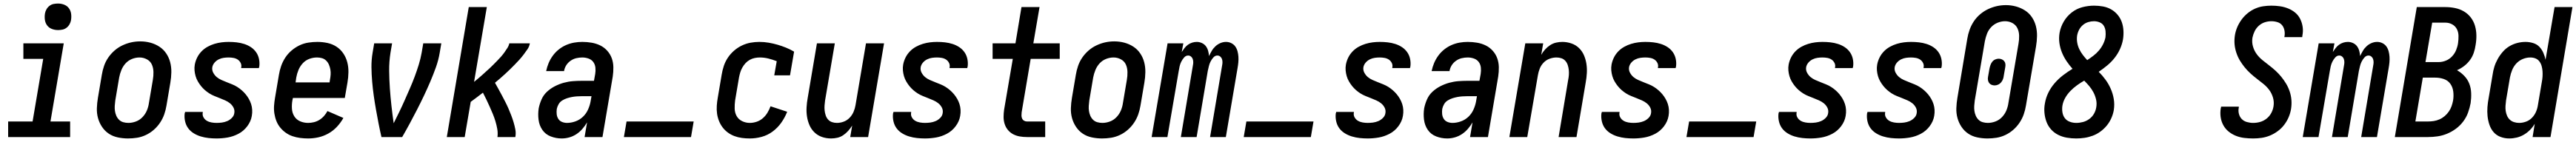

<svg xmlns="http://www.w3.org/2000/svg" viewBox="-20 -775 14546 803"><path d="M26 0V-88H164L224 -442H112V-530H340L265 -88H376V0ZM308 -605Q289 -605 272.5 -611.5Q256 -618 246 -631.5Q236 -645 233.5 -662.5Q231 -680 234 -699Q236 -711 242.5 -722.5Q249 -734 259.5 -742Q270 -750 282.5 -752.5Q295 -755 308 -755Q326 -755 342.5 -748.5Q359 -742 369 -728.5Q379 -715 381.5 -697.5Q384 -680 381 -661Q379 -649 372.5 -637.5Q366 -626 355.5 -618Q345 -610 332.5 -607.5Q320 -605 308 -605Z M703 8Q674 8 645.5 2Q617 -4 594.5 -19Q572 -34 556.5 -57Q541 -80 533.5 -107Q526 -134 527 -163.5Q528 -193 533 -222L555 -352Q559 -377 567.5 -402Q576 -427 591 -449Q606 -471 626.5 -489Q647 -507 671.5 -518.5Q696 -530 721 -535.5Q746 -541 772 -541Q802 -541 829.5 -533.5Q857 -526 880 -511Q903 -496 918.5 -473Q934 -450 941 -423Q948 -396 947.5 -366.5Q947 -337 942 -308L920 -178Q916 -153 907.5 -128.5Q899 -104 884 -81.5Q869 -59 848.5 -41Q828 -23 803.5 -11.5Q779 0 753.5 4Q728 8 703 8ZM705 -80Q726 -80 747.5 -88Q769 -96 785 -113Q801 -130 809.5 -150.5Q818 -171 821 -193L843 -323Q847 -345 846.5 -368Q846 -391 837.5 -410Q829 -429 809.5 -439.5Q790 -450 768 -450Q746 -450 725 -441.5Q704 -433 689 -416.5Q674 -400 665.5 -379Q657 -358 653 -337L631 -207Q629 -192 628 -177Q627 -162 629 -148Q631 -134 636.5 -121Q642 -108 652 -98Q662 -88 676 -84Q690 -80 705 -80Z M1203 8Q1180 8 1157.5 5.5Q1135 3 1113.5 -3.5Q1092 -10 1073.5 -21.5Q1055 -33 1042.5 -50Q1030 -67 1025 -89.5Q1020 -112 1023 -135Q1024 -136 1024.5 -138Q1025 -140 1025 -142H1125Q1125 -141 1125 -140.5Q1125 -140 1125 -139Q1122 -124 1129 -111.5Q1136 -99 1148 -92Q1160 -85 1174.5 -82.5Q1189 -80 1203 -80Q1218 -80 1233 -82Q1248 -84 1262.5 -90Q1277 -96 1289 -108Q1301 -120 1303 -135Q1306 -152 1298.5 -166.5Q1291 -181 1278.5 -191Q1266 -201 1251 -207.5Q1236 -214 1221 -220Q1206 -226 1191 -232Q1176 -238 1162.5 -246.5Q1149 -255 1137 -265.5Q1125 -276 1115 -288.5Q1105 -301 1097 -315Q1089 -329 1084.5 -344.5Q1080 -360 1078.5 -376.5Q1077 -393 1080 -410Q1084 -431 1093.5 -450Q1103 -469 1118 -484.5Q1133 -500 1152 -510.5Q1171 -521 1191 -527Q1211 -533 1231 -535.5Q1251 -538 1271 -538Q1294 -538 1316 -535.5Q1338 -533 1358.5 -526.5Q1379 -520 1396.5 -508.5Q1414 -497 1426 -480Q1438 -463 1442.5 -441.5Q1447 -420 1444 -398Q1443 -396 1442.5 -394Q1442 -392 1442 -390H1342Q1342 -391 1342 -392Q1342 -393 1342 -393Q1345 -407 1339 -419Q1333 -431 1322.5 -438Q1312 -445 1298.5 -447.5Q1285 -450 1271 -450Q1257 -450 1243 -448Q1229 -446 1215.5 -439.5Q1202 -433 1192 -421.5Q1182 -410 1179 -396Q1176 -379 1184 -364Q1192 -349 1204 -339Q1216 -329 1231 -322.5Q1246 -316 1261 -310Q1276 -304 1291 -298Q1306 -292 1319.5 -283.5Q1333 -275 1345 -264.5Q1357 -254 1367 -242Q1377 -230 1385 -216Q1393 -202 1398 -186.5Q1403 -171 1404 -154Q1405 -137 1402 -120Q1397 -89 1376.5 -61.5Q1356 -34 1326.5 -18.5Q1297 -3 1265.5 2.5Q1234 8 1203 8Z M1720 8Q1697 8 1674.5 5Q1652 2 1631.5 -5Q1611 -12 1593.5 -24.5Q1576 -37 1562.5 -53.5Q1549 -70 1541 -90Q1533 -110 1529.5 -132Q1526 -154 1527.5 -176.5Q1529 -199 1533 -222L1555 -352Q1559 -377 1567.5 -401.5Q1576 -426 1590.5 -448.5Q1605 -471 1626 -489Q1647 -507 1671 -518.5Q1695 -530 1721 -534Q1747 -538 1772 -538Q1801 -538 1829 -532Q1857 -526 1880 -511Q1903 -496 1918.5 -473Q1934 -450 1941 -423Q1948 -396 1947.5 -366.5Q1947 -337 1942 -308L1927 -221H1634L1631 -207Q1627 -184 1628.5 -160Q1630 -136 1642 -117Q1654 -98 1675 -89Q1696 -80 1720 -80Q1736 -80 1752.5 -84Q1769 -88 1783.5 -97Q1798 -106 1809.5 -119Q1821 -132 1829 -147L1919 -108Q1904 -81 1882.5 -58Q1861 -35 1834 -20Q1807 -5 1778 1.5Q1749 8 1720 8ZM1649 -309H1841L1843 -323Q1846 -338 1847 -353Q1848 -368 1845.5 -382Q1843 -396 1837.5 -409Q1832 -422 1822 -432Q1812 -442 1798.5 -446Q1785 -450 1770 -450Q1748 -450 1726.5 -442Q1705 -434 1689.5 -417Q1674 -400 1665.5 -379.5Q1657 -359 1653 -337Z M2134 0Q2125 -39 2117.5 -77.5Q2110 -116 2103 -155.5Q2096 -195 2090.5 -234Q2085 -273 2081.5 -313.5Q2078 -354 2077.5 -395Q2077 -436 2084 -477L2093 -530H2194L2185 -477Q2177 -426 2177.5 -375.5Q2178 -325 2181.5 -275Q2185 -225 2190.5 -176Q2196 -127 2203 -78Q2219 -110 2235 -143Q2251 -176 2265.5 -209Q2280 -242 2294.5 -275Q2309 -308 2321.5 -341.5Q2334 -375 2344.5 -409Q2355 -443 2361 -477L2370 -530H2472L2463 -477Q2456 -435 2441.5 -394.5Q2427 -354 2410 -314Q2393 -274 2374 -234Q2355 -194 2335 -155Q2315 -116 2294 -77Q2273 -38 2251 0Z M2503 0 2627 -735H2729L2657 -312Q2669 -322 2680.5 -331.5Q2692 -341 2703 -351Q2714 -361 2725 -371Q2736 -381 2747 -391Q2758 -401 2768.5 -412Q2779 -423 2789.5 -433.5Q2800 -444 2810 -455.5Q2820 -467 2828.5 -479Q2837 -491 2845 -503.5Q2853 -516 2856 -530H2972Q2969 -512 2958.5 -496.5Q2948 -481 2936.5 -466Q2925 -451 2912.5 -437Q2900 -423 2886.5 -409.5Q2873 -396 2859.5 -382.5Q2846 -369 2832 -356.5Q2818 -344 2804 -331.5Q2790 -319 2775 -307Q2785 -289 2795 -271Q2805 -253 2814.5 -235Q2824 -217 2833.5 -198.5Q2843 -180 2851 -161.5Q2859 -143 2866.5 -123.5Q2874 -104 2880 -84Q2886 -64 2890 -43Q2894 -22 2890 0H2789Q2792 -23 2788 -45.5Q2784 -68 2777.5 -89.5Q2771 -111 2762.5 -131.5Q2754 -152 2745 -172Q2736 -192 2726.5 -212Q2717 -232 2707 -251Q2690 -238 2673 -225Q2656 -212 2638 -199L2604 0Z M3152 8Q3152 8 3152 8Q3152 8 3152 8Q3152 8 3152 8Q3152 8 3152 8Q3120 8 3090 -3.5Q3060 -15 3042.5 -40.5Q3025 -66 3021 -98.5Q3017 -131 3022 -163Q3027 -188 3038 -213Q3049 -238 3069 -256.5Q3089 -275 3113.5 -287.5Q3138 -300 3163.5 -307Q3189 -314 3214.5 -316Q3240 -318 3265 -318H3334L3341 -357Q3344 -375 3342 -393Q3340 -411 3330 -424.5Q3320 -438 3303 -444Q3286 -450 3268 -450Q3251 -450 3234 -446Q3217 -442 3202 -431.5Q3187 -421 3177.5 -406Q3168 -391 3165 -373H3064Q3069 -397 3078 -418.5Q3087 -440 3101.5 -460Q3116 -480 3135.5 -495.5Q3155 -511 3177 -520.5Q3199 -530 3222 -534Q3245 -538 3268 -538Q3295 -538 3321 -533.5Q3347 -529 3369.5 -518Q3392 -507 3409 -488Q3426 -469 3434.5 -445.5Q3443 -422 3443.5 -395.5Q3444 -369 3440 -342L3382 0H3281L3295 -83Q3284 -64 3269 -46.5Q3254 -29 3235 -16.5Q3216 -4 3194.5 2Q3173 8 3152 8ZM3182 -80Q3205 -80 3229 -88.5Q3253 -97 3271.5 -114.5Q3290 -132 3300.5 -155.5Q3311 -179 3315 -202L3320 -231H3265Q3251 -231 3237 -230Q3223 -229 3209.5 -226.5Q3196 -224 3182 -219.5Q3168 -215 3155 -207Q3142 -199 3134.5 -186Q3127 -173 3124 -159Q3122 -144 3123.5 -129.5Q3125 -115 3132.5 -103Q3140 -91 3153.5 -85.5Q3167 -80 3182 -80Z M3503 0 3518 -88H3897L3882 0Z M4214 8Q4191 8 4169 5Q4147 2 4127 -5.5Q4107 -13 4090 -25.5Q4073 -38 4060.5 -54.5Q4048 -71 4040 -91Q4032 -111 4029 -132.5Q4026 -154 4027.5 -177Q4029 -200 4033 -222L4055 -352Q4059 -377 4067 -401.5Q4075 -426 4089.5 -448Q4104 -470 4124.5 -488Q4145 -506 4169 -517.5Q4193 -529 4218 -533.5Q4243 -538 4268 -538Q4295 -538 4321 -533.5Q4347 -529 4371 -522Q4395 -515 4418.5 -505.5Q4442 -496 4464 -483L4441 -349H4352L4366 -429Q4343 -438 4319 -444Q4295 -450 4270 -450Q4256 -450 4241.5 -447Q4227 -444 4213.5 -436.5Q4200 -429 4189.5 -417.5Q4179 -406 4171.5 -392.5Q4164 -379 4160 -365.5Q4156 -352 4153 -337L4131 -207Q4128 -184 4128.5 -161Q4129 -138 4139.5 -119Q4150 -100 4170.5 -90Q4191 -80 4214 -80Q4233 -80 4252.5 -86.5Q4272 -93 4287.5 -106.5Q4303 -120 4313.5 -137.5Q4324 -155 4331 -174L4425 -143Q4412 -110 4391.5 -81Q4371 -52 4342.5 -31Q4314 -10 4280.5 -1Q4247 8 4214 8Z M4673 8Q4646 8 4621.5 -0.5Q4597 -9 4579 -26.5Q4561 -44 4551 -67Q4541 -90 4537 -115.5Q4533 -141 4534.5 -168Q4536 -195 4541 -222L4593 -530H4694L4639 -207Q4637 -193 4636 -178.5Q4635 -164 4636.5 -150Q4638 -136 4642.5 -122.5Q4647 -109 4656 -99Q4665 -89 4678 -84.5Q4691 -80 4706 -80Q4725 -80 4744 -87Q4763 -94 4777.5 -109Q4792 -124 4800 -143Q4808 -162 4811 -181L4870 -530H4972L4882 0H4781L4792 -65Q4782 -49 4769.5 -35Q4757 -21 4741.5 -10.5Q4726 0 4708 4Q4690 8 4673 8Z M5203 8Q5180 8 5157.5 5.5Q5135 3 5113.5 -3.5Q5092 -10 5073.5 -21.5Q5055 -33 5042.5 -50Q5030 -67 5025 -89.5Q5020 -112 5023 -135Q5024 -136 5024.5 -138Q5025 -140 5025 -142H5125Q5125 -141 5125 -140.5Q5125 -140 5125 -139Q5122 -124 5129 -111.5Q5136 -99 5148 -92Q5160 -85 5174.5 -82.5Q5189 -80 5203 -80Q5218 -80 5233 -82Q5248 -84 5262.5 -90Q5277 -96 5289 -108Q5301 -120 5303 -135Q5306 -152 5298.5 -166.5Q5291 -181 5278.5 -191Q5266 -201 5251 -207.5Q5236 -214 5221 -220Q5206 -226 5191 -232Q5176 -238 5162.5 -246.5Q5149 -255 5137 -265.5Q5125 -276 5115 -288.5Q5105 -301 5097 -315Q5089 -329 5084.5 -344.5Q5080 -360 5078.5 -376.5Q5077 -393 5080 -410Q5084 -431 5093.5 -450Q5103 -469 5118 -484.5Q5133 -500 5152 -510.5Q5171 -521 5191 -527Q5211 -533 5231 -535.5Q5251 -538 5271 -538Q5294 -538 5316 -535.5Q5338 -533 5358.5 -526.5Q5379 -520 5396.5 -508.5Q5414 -497 5426 -480Q5438 -463 5442.5 -441.5Q5447 -420 5444 -398Q5443 -396 5442.5 -394Q5442 -392 5442 -390H5342Q5342 -391 5342 -392Q5342 -393 5342 -393Q5345 -407 5339 -419Q5333 -431 5322.5 -438Q5312 -445 5298.5 -447.5Q5285 -450 5271 -450Q5257 -450 5243 -448Q5229 -446 5215.5 -439.5Q5202 -433 5192 -421.5Q5182 -410 5179 -396Q5176 -379 5184 -364Q5192 -349 5204 -339Q5216 -329 5231 -322.5Q5246 -316 5261 -310Q5276 -304 5291 -298Q5306 -292 5319.5 -283.5Q5333 -275 5345 -264.5Q5357 -254 5367 -242Q5377 -230 5385 -216Q5393 -202 5398 -186.5Q5403 -171 5404 -154Q5405 -137 5402 -120Q5397 -89 5376.5 -61.5Q5356 -34 5326.5 -18.5Q5297 -3 5265.5 2.5Q5234 8 5203 8Z M5779 0Q5758 0 5738 -3.5Q5718 -7 5701 -16Q5684 -25 5671.5 -40Q5659 -55 5653 -74Q5647 -93 5647 -113.5Q5647 -134 5650 -155L5699 -442H5585V-530H5714L5748 -735H5850L5815 -530H5964V-442H5800L5749 -140Q5748 -131 5748 -122Q5748 -113 5751.5 -105Q5755 -97 5762.5 -92.5Q5770 -88 5779 -88H5882V0Z M6203 8Q6174 8 6145.5 2Q6117 -4 6094.5 -19Q6072 -34 6056.5 -57Q6041 -80 6033.5 -107Q6026 -134 6027 -163.5Q6028 -193 6033 -222L6055 -352Q6059 -377 6067.5 -402Q6076 -427 6091 -449Q6106 -471 6126.5 -489Q6147 -507 6171.5 -518.5Q6196 -530 6221 -535.5Q6246 -541 6272 -541Q6302 -541 6329.5 -533.5Q6357 -526 6380 -511Q6403 -496 6418.5 -473Q6434 -450 6441 -423Q6448 -396 6447.5 -366.5Q6447 -337 6442 -308L6420 -178Q6416 -153 6407.5 -128.5Q6399 -104 6384 -81.5Q6369 -59 6348.5 -41Q6328 -23 6303.5 -11.5Q6279 0 6253.5 4Q6228 8 6203 8ZM6205 -80Q6226 -80 6247.5 -88Q6269 -96 6285 -113Q6301 -130 6309.5 -150.5Q6318 -171 6321 -193L6343 -323Q6347 -345 6346.5 -368Q6346 -391 6337.5 -410Q6329 -429 6309.5 -439.5Q6290 -450 6268 -450Q6246 -450 6225 -441.5Q6204 -433 6189 -416.5Q6174 -400 6165.5 -379Q6157 -358 6153 -337L6131 -207Q6129 -192 6128 -177Q6127 -162 6129 -148Q6131 -134 6136.5 -121Q6142 -108 6152 -98Q6162 -88 6176 -84Q6190 -80 6205 -80Z M6483 0 6573 -530H6662L6653 -481Q6660 -492 6668.5 -503Q6677 -514 6688 -522Q6699 -530 6712 -534Q6725 -538 6738 -538Q6753 -538 6767 -531.5Q6781 -525 6789.5 -513.5Q6798 -502 6802 -487.5Q6806 -473 6807 -458Q6814 -473 6822.5 -487.5Q6831 -502 6843.5 -513.5Q6856 -525 6871.5 -531.5Q6887 -538 6903 -538Q6919 -538 6933 -531Q6947 -524 6955.5 -512Q6964 -500 6968 -485Q6972 -470 6973 -454Q6974 -438 6972.5 -422Q6971 -406 6968 -389L6902 0H6813L6881 -405Q6883 -414 6883 -423.5Q6883 -433 6880 -441.5Q6877 -450 6870 -455.5Q6863 -461 6854 -461Q6841 -461 6831 -449.5Q6821 -438 6815 -425.5Q6809 -413 6806 -400Q6803 -387 6800 -374L6737 0H6648L6716 -405Q6718 -414 6718 -423.5Q6718 -433 6715 -441.5Q6712 -450 6705 -455.5Q6698 -461 6689 -461Q6676 -461 6666 -449.5Q6656 -438 6650 -425.5Q6644 -413 6641 -400Q6638 -387 6636 -374L6572 0Z M7003 0 7018 -88H7397L7382 0Z M7703 8Q7680 8 7657.5 5.5Q7635 3 7613.5 -3.5Q7592 -10 7573.5 -21.5Q7555 -33 7542.5 -50Q7530 -67 7525 -89.5Q7520 -112 7523 -135Q7524 -136 7524.5 -138Q7525 -140 7525 -142H7625Q7625 -141 7625 -140.5Q7625 -140 7625 -139Q7622 -124 7629 -111.5Q7636 -99 7648 -92Q7660 -85 7674.5 -82.5Q7689 -80 7703 -80Q7718 -80 7733 -82Q7748 -84 7762.5 -90Q7777 -96 7789 -108Q7801 -120 7803 -135Q7806 -152 7798.5 -166.5Q7791 -181 7778.5 -191Q7766 -201 7751 -207.5Q7736 -214 7721 -220Q7706 -226 7691 -232Q7676 -238 7662.5 -246.5Q7649 -255 7637 -265.5Q7625 -276 7615 -288.5Q7605 -301 7597 -315Q7589 -329 7584.5 -344.5Q7580 -360 7578.5 -376.5Q7577 -393 7580 -410Q7584 -431 7593.5 -450Q7603 -469 7618 -484.5Q7633 -500 7652 -510.5Q7671 -521 7691 -527Q7711 -533 7731 -535.5Q7751 -538 7771 -538Q7794 -538 7816 -535.5Q7838 -533 7858.5 -526.5Q7879 -520 7896.5 -508.5Q7914 -497 7926 -480Q7938 -463 7942.5 -441.5Q7947 -420 7944 -398Q7943 -396 7942.5 -394Q7942 -392 7942 -390H7842Q7842 -391 7842 -392Q7842 -393 7842 -393Q7845 -407 7839 -419Q7833 -431 7822.5 -438Q7812 -445 7798.5 -447.5Q7785 -450 7771 -450Q7757 -450 7743 -448Q7729 -446 7715.5 -439.5Q7702 -433 7692 -421.5Q7682 -410 7679 -396Q7676 -379 7684 -364Q7692 -349 7704 -339Q7716 -329 7731 -322.5Q7746 -316 7761 -310Q7776 -304 7791 -298Q7806 -292 7819.5 -283.5Q7833 -275 7845 -264.5Q7857 -254 7867 -242Q7877 -230 7885 -216Q7893 -202 7898 -186.5Q7903 -171 7904 -154Q7905 -137 7902 -120Q7897 -89 7876.5 -61.5Q7856 -34 7826.5 -18.5Q7797 -3 7765.5 2.5Q7734 8 7703 8Z M8152 8Q8152 8 8152 8Q8152 8 8152 8Q8152 8 8152 8Q8152 8 8152 8Q8120 8 8090 -3.5Q8060 -15 8042.5 -40.5Q8025 -66 8021 -98.5Q8017 -131 8022 -163Q8027 -188 8038 -213Q8049 -238 8069 -256.5Q8089 -275 8113.5 -287.5Q8138 -300 8163.5 -307Q8189 -314 8214.5 -316Q8240 -318 8265 -318H8334L8341 -357Q8344 -375 8342 -393Q8340 -411 8330 -424.5Q8320 -438 8303 -444Q8286 -450 8268 -450Q8251 -450 8234 -446Q8217 -442 8202 -431.5Q8187 -421 8177.5 -406Q8168 -391 8165 -373H8064Q8069 -397 8078 -418.5Q8087 -440 8101.5 -460Q8116 -480 8135.5 -495.5Q8155 -511 8177 -520.5Q8199 -530 8222 -534Q8245 -538 8268 -538Q8295 -538 8321 -533.5Q8347 -529 8369.5 -518Q8392 -507 8409 -488Q8426 -469 8434.5 -445.5Q8443 -422 8443.5 -395.5Q8444 -369 8440 -342L8382 0H8281L8295 -83Q8284 -64 8269 -46.5Q8254 -29 8235 -16.5Q8216 -4 8194.5 2Q8173 8 8152 8ZM8182 -80Q8205 -80 8229 -88.5Q8253 -97 8271.5 -114.5Q8290 -132 8300.5 -155.5Q8311 -179 8315 -202L8320 -231H8265Q8251 -231 8237 -230Q8223 -229 8209.5 -226.5Q8196 -224 8182 -219.5Q8168 -215 8155 -207Q8142 -199 8134.5 -186Q8127 -173 8124 -159Q8122 -144 8123.5 -129.5Q8125 -115 8132.5 -103Q8140 -91 8153.5 -85.5Q8167 -80 8182 -80Z M8503 0 8593 -530H8694L8683 -465Q8692 -481 8704.5 -495Q8717 -509 8733 -519.5Q8749 -530 8767 -534Q8785 -538 8802 -538Q8828 -538 8853 -529.5Q8878 -521 8896 -503.5Q8914 -486 8924 -463Q8934 -440 8938 -414.5Q8942 -389 8940.5 -362Q8939 -335 8934 -308L8882 0H8781L8835 -323Q8838 -337 8839 -351.5Q8840 -366 8838.5 -380Q8837 -394 8832.5 -407.5Q8828 -421 8819 -431Q8810 -441 8797 -445.5Q8784 -450 8769 -450Q8750 -450 8730.5 -443Q8711 -436 8696.5 -421Q8682 -406 8674.5 -387Q8667 -368 8664 -349L8604 0Z M9203 8Q9180 8 9157.5 5.5Q9135 3 9113.5 -3.5Q9092 -10 9073.5 -21.5Q9055 -33 9042.5 -50Q9030 -67 9025 -89.5Q9020 -112 9023 -135Q9024 -136 9024.5 -138Q9025 -140 9025 -142H9125Q9125 -141 9125 -140.5Q9125 -140 9125 -139Q9122 -124 9129 -111.5Q9136 -99 9148 -92Q9160 -85 9174.5 -82.5Q9189 -80 9203 -80Q9218 -80 9233 -82Q9248 -84 9262.5 -90Q9277 -96 9289 -108Q9301 -120 9303 -135Q9306 -152 9298.5 -166.5Q9291 -181 9278.5 -191Q9266 -201 9251 -207.5Q9236 -214 9221 -220Q9206 -226 9191 -232Q9176 -238 9162.5 -246.5Q9149 -255 9137 -265.5Q9125 -276 9115 -288.5Q9105 -301 9097 -315Q9089 -329 9084.5 -344.5Q9080 -360 9078.5 -376.5Q9077 -393 9080 -410Q9084 -431 9093.5 -450Q9103 -469 9118 -484.5Q9133 -500 9152 -510.5Q9171 -521 9191 -527Q9211 -533 9231 -535.5Q9251 -538 9271 -538Q9294 -538 9316 -535.5Q9338 -533 9358.5 -526.5Q9379 -520 9396.5 -508.5Q9414 -497 9426 -480Q9438 -463 9442.5 -441.5Q9447 -420 9444 -398Q9443 -396 9442.5 -394Q9442 -392 9442 -390H9342Q9342 -391 9342 -392Q9342 -393 9342 -393Q9345 -407 9339 -419Q9333 -431 9322.5 -438Q9312 -445 9298.5 -447.5Q9285 -450 9271 -450Q9257 -450 9243 -448Q9229 -446 9215.5 -439.5Q9202 -433 9192 -421.5Q9182 -410 9179 -396Q9176 -379 9184 -364Q9192 -349 9204 -339Q9216 -329 9231 -322.5Q9246 -316 9261 -310Q9276 -304 9291 -298Q9306 -292 9319.5 -283.5Q9333 -275 9345 -264.5Q9357 -254 9367 -242Q9377 -230 9385 -216Q9393 -202 9398 -186.5Q9403 -171 9404 -154Q9405 -137 9402 -120Q9397 -89 9376.5 -61.5Q9356 -34 9326.5 -18.5Q9297 -3 9265.5 2.5Q9234 8 9203 8Z M9503 0 9518 -88H9897L9882 0Z M10203 8Q10180 8 10157.5 5.5Q10135 3 10113.5 -3.5Q10092 -10 10073.5 -21.5Q10055 -33 10042.5 -50Q10030 -67 10025 -89.5Q10020 -112 10023 -135Q10024 -136 10024.5 -138Q10025 -140 10025 -142H10125Q10125 -141 10125 -140.5Q10125 -140 10125 -139Q10122 -124 10129 -111.5Q10136 -99 10148 -92Q10160 -85 10174.5 -82.5Q10189 -80 10203 -80Q10218 -80 10233 -82Q10248 -84 10262.5 -90Q10277 -96 10289 -108Q10301 -120 10303 -135Q10306 -152 10298.5 -166.5Q10291 -181 10278.5 -191Q10266 -201 10251 -207.5Q10236 -214 10221 -220Q10206 -226 10191 -232Q10176 -238 10162.5 -246.5Q10149 -255 10137 -265.5Q10125 -276 10115 -288.5Q10105 -301 10097 -315Q10089 -329 10084.5 -344.5Q10080 -360 10078.5 -376.5Q10077 -393 10080 -410Q10084 -431 10093.5 -450Q10103 -469 10118 -484.5Q10133 -500 10152 -510.5Q10171 -521 10191 -527Q10211 -533 10231 -535.5Q10251 -538 10271 -538Q10294 -538 10316 -535.5Q10338 -533 10358.5 -526.5Q10379 -520 10396.5 -508.5Q10414 -497 10426 -480Q10438 -463 10442.5 -441.5Q10447 -420 10444 -398Q10443 -396 10442.5 -394Q10442 -392 10442 -390H10342Q10342 -391 10342 -392Q10342 -393 10342 -393Q10345 -407 10339 -419Q10333 -431 10322.5 -438Q10312 -445 10298.5 -447.5Q10285 -450 10271 -450Q10257 -450 10243 -448Q10229 -446 10215.5 -439.5Q10202 -433 10192 -421.5Q10182 -410 10179 -396Q10176 -379 10184 -364Q10192 -349 10204 -339Q10216 -329 10231 -322.5Q10246 -316 10261 -310Q10276 -304 10291 -298Q10306 -292 10319.5 -283.5Q10333 -275 10345 -264.5Q10357 -254 10367 -242Q10377 -230 10385 -216Q10393 -202 10398 -186.5Q10403 -171 10404 -154Q10405 -137 10402 -120Q10397 -89 10376.5 -61.5Q10356 -34 10326.5 -18.5Q10297 -3 10265.5 2.5Q10234 8 10203 8Z M10703 8Q10680 8 10657.5 5.5Q10635 3 10613.5 -3.5Q10592 -10 10573.5 -21.5Q10555 -33 10542.5 -50Q10530 -67 10525 -89.5Q10520 -112 10523 -135Q10524 -136 10524.5 -138Q10525 -140 10525 -142H10625Q10625 -141 10625 -140.5Q10625 -140 10625 -139Q10622 -124 10629 -111.5Q10636 -99 10648 -92Q10660 -85 10674.5 -82.5Q10689 -80 10703 -80Q10718 -80 10733 -82Q10748 -84 10762.5 -90Q10777 -96 10789 -108Q10801 -120 10803 -135Q10806 -152 10798.5 -166.5Q10791 -181 10778.5 -191Q10766 -201 10751 -207.5Q10736 -214 10721 -220Q10706 -226 10691 -232Q10676 -238 10662.5 -246.5Q10649 -255 10637 -265.5Q10625 -276 10615 -288.5Q10605 -301 10597 -315Q10589 -329 10584.5 -344.5Q10580 -360 10578.5 -376.5Q10577 -393 10580 -410Q10584 -431 10593.5 -450Q10603 -469 10618 -484.5Q10633 -500 10652 -510.5Q10671 -521 10691 -527Q10711 -533 10731 -535.5Q10751 -538 10771 -538Q10794 -538 10816 -535.5Q10838 -533 10858.5 -526.5Q10879 -520 10896.5 -508.5Q10914 -497 10926 -480Q10938 -463 10942.5 -441.5Q10947 -420 10944 -398Q10943 -396 10942.5 -394Q10942 -392 10942 -390H10842Q10842 -391 10842 -392Q10842 -393 10842 -393Q10845 -407 10839 -419Q10833 -431 10822.5 -438Q10812 -445 10798.5 -447.5Q10785 -450 10771 -450Q10757 -450 10743 -448Q10729 -446 10715.5 -439.5Q10702 -433 10692 -421.5Q10682 -410 10679 -396Q10676 -379 10684 -364Q10692 -349 10704 -339Q10716 -329 10731 -322.5Q10746 -316 10761 -310Q10776 -304 10791 -298Q10806 -292 10819.5 -283.5Q10833 -275 10845 -264.5Q10857 -254 10867 -242Q10877 -230 10885 -216Q10893 -202 10898 -186.5Q10903 -171 10904 -154Q10905 -137 10902 -120Q10897 -89 10876.5 -61.5Q10856 -34 10826.5 -18.5Q10797 -3 10765.5 2.5Q10734 8 10703 8Z M11203 8Q11174 8 11145.5 2Q11117 -4 11094.5 -19Q11072 -34 11056.5 -57Q11041 -80 11033.5 -107Q11026 -134 11027 -163.5Q11028 -193 11033 -222L11089 -557Q11093 -582 11102 -607Q11111 -632 11125.5 -654Q11140 -676 11161 -694Q11182 -712 11206.5 -723.5Q11231 -735 11256 -740.5Q11281 -746 11307 -746Q11336 -746 11363.5 -738.5Q11391 -731 11414.5 -716Q11438 -701 11453.5 -678Q11469 -655 11476 -628Q11483 -601 11482.5 -571.5Q11482 -542 11477 -513L11420 -178Q11416 -153 11407.5 -128.5Q11399 -104 11384 -81.5Q11369 -59 11348.5 -41Q11328 -23 11303.5 -11.5Q11279 0 11253.5 4Q11228 8 11203 8ZM11205 -80Q11226 -80 11247.5 -88Q11269 -96 11285 -113Q11301 -130 11309.5 -150.5Q11318 -171 11321 -193L11378 -528Q11382 -550 11381.5 -573Q11381 -596 11372 -615Q11363 -634 11344 -644.5Q11325 -655 11302 -655Q11281 -655 11260 -646.5Q11239 -638 11223.5 -621.5Q11208 -605 11200 -584Q11192 -563 11188 -542L11131 -207Q11129 -192 11128 -177Q11127 -162 11129 -148Q11131 -134 11136.5 -121Q11142 -108 11152 -98Q11162 -88 11176 -84Q11190 -80 11205 -80ZM11243 -292Q11234 -292 11225.5 -295.5Q11217 -299 11212 -306Q11207 -313 11205.5 -322Q11204 -331 11206 -341L11214 -387Q11216 -397 11219.5 -407Q11223 -417 11229.5 -425.5Q11236 -434 11246 -438.5Q11256 -443 11266 -443Q11275 -443 11283.5 -439.5Q11292 -436 11297.5 -429Q11303 -422 11304 -413Q11305 -404 11303 -394L11295 -348Q11294 -338 11290.5 -328Q11287 -318 11280 -309.5Q11273 -301 11263 -296.5Q11253 -292 11243 -292Z M11704 8Q11677 8 11651 3.5Q11625 -1 11602 -12.5Q11579 -24 11562 -43Q11545 -62 11536 -86Q11527 -110 11524.5 -137Q11522 -164 11527 -190Q11532 -221 11546 -250Q11560 -279 11581.5 -304Q11603 -329 11629 -349Q11655 -369 11683 -386Q11665 -406 11649.5 -429Q11634 -452 11623.5 -477.5Q11613 -503 11609 -531.5Q11605 -560 11610 -590Q11616 -623 11633.5 -653Q11651 -683 11678.5 -704.5Q11706 -726 11739 -734.5Q11772 -743 11805 -743Q11830 -743 11855 -738.5Q11880 -734 11901 -722Q11922 -710 11937.5 -691.5Q11953 -673 11961 -650.5Q11969 -628 11970.5 -602.5Q11972 -577 11968 -552Q11963 -524 11951 -497.5Q11939 -471 11920.5 -447.5Q11902 -424 11879 -405Q11856 -386 11831 -369Q11852 -348 11869.5 -324Q11887 -300 11899 -272.5Q11911 -245 11916 -214.5Q11921 -184 11916 -152Q11912 -129 11902 -106.5Q11892 -84 11876.5 -65Q11861 -46 11840.5 -31Q11820 -16 11797 -7.5Q11774 1 11750.5 4.5Q11727 8 11704 8ZM11766 -435Q11784 -447 11801 -460Q11818 -473 11832 -489.5Q11846 -506 11855.5 -525Q11865 -544 11869 -564Q11871 -581 11869.5 -598Q11868 -615 11860 -628.5Q11852 -642 11836.5 -648.5Q11821 -655 11804 -655Q11788 -655 11771.5 -650Q11755 -645 11741.5 -633.5Q11728 -622 11720 -606.5Q11712 -591 11709 -574Q11706 -554 11709.5 -534Q11713 -514 11721.5 -496.5Q11730 -479 11741.5 -464Q11753 -449 11766 -435ZM11704 -80Q11723 -80 11742 -85Q11761 -90 11777.5 -102Q11794 -114 11804 -131.5Q11814 -149 11817 -168Q11821 -191 11816 -212.5Q11811 -234 11801 -253Q11791 -272 11777.5 -288Q11764 -304 11749 -319Q11728 -307 11708 -292.5Q11688 -278 11671 -260.5Q11654 -243 11642 -222Q11630 -201 11626 -178Q11623 -159 11626 -140Q11629 -121 11639.5 -107Q11650 -93 11667.5 -86.5Q11685 -80 11704 -80Z M12703 8Q12678 8 12653 5Q12628 2 12605.5 -7Q12583 -16 12564.5 -31Q12546 -46 12534.5 -67Q12523 -88 12519.5 -112.5Q12516 -137 12520 -162Q12521 -165 12521.5 -167.5Q12522 -170 12522 -172H12622Q12622 -171 12622 -169.5Q12622 -168 12622 -167Q12618 -149 12622.5 -131.5Q12627 -114 12638.5 -102Q12650 -90 12667.5 -85Q12685 -80 12703 -80Q12723 -80 12742.5 -85.5Q12762 -91 12778.5 -104Q12795 -117 12805 -135.5Q12815 -154 12818 -174Q12822 -199 12815 -223Q12808 -247 12794 -266Q12780 -285 12761.5 -300Q12743 -315 12724 -329.5Q12705 -344 12687.5 -360Q12670 -376 12655 -394.5Q12640 -413 12628 -433Q12616 -453 12608 -477Q12600 -501 12598 -525.5Q12596 -550 12600 -576Q12604 -600 12613.5 -622Q12623 -644 12637.5 -664Q12652 -684 12671.5 -700Q12691 -716 12713.5 -726Q12736 -736 12759.5 -739.5Q12783 -743 12806 -743Q12831 -743 12855 -739.5Q12879 -736 12901 -727Q12923 -718 12940.5 -703.5Q12958 -689 12968.5 -668Q12979 -647 12982.5 -623Q12986 -599 12981 -574Q12981 -572 12980.5 -569.5Q12980 -567 12980 -565H12879Q12879 -566 12879.5 -567Q12880 -568 12880 -570Q12883 -587 12879.5 -604Q12876 -621 12866 -633Q12856 -645 12839.5 -650Q12823 -655 12806 -655Q12787 -655 12768.5 -649Q12750 -643 12735 -629.5Q12720 -616 12711.5 -598.5Q12703 -581 12699 -562Q12695 -536 12702 -512Q12709 -488 12723 -469Q12737 -450 12755.5 -435Q12774 -420 12793 -405.5Q12812 -391 12829.5 -375Q12847 -359 12862 -340.5Q12877 -322 12889 -302Q12901 -282 12909 -258.5Q12917 -235 12919 -210Q12921 -185 12917 -159Q12913 -135 12903.5 -112.5Q12894 -90 12878.5 -69.5Q12863 -49 12842 -33.5Q12821 -18 12798 -8.5Q12775 1 12751 4.5Q12727 8 12703 8Z M12983 0 13073 -530H13162L13153 -481Q13160 -492 13168.5 -503Q13177 -514 13188 -522Q13199 -530 13212 -534Q13225 -538 13238 -538Q13253 -538 13267 -531.5Q13281 -525 13289.5 -513.5Q13298 -502 13302 -487.5Q13306 -473 13307 -458Q13314 -473 13322.5 -487.5Q13331 -502 13343.5 -513.5Q13356 -525 13371.5 -531.5Q13387 -538 13403 -538Q13419 -538 13433 -531Q13447 -524 13455.5 -512Q13464 -500 13468 -485Q13472 -470 13473 -454Q13474 -438 13472.5 -422Q13471 -406 13468 -389L13402 0H13313L13381 -405Q13383 -414 13383 -423.5Q13383 -433 13380 -441.5Q13377 -450 13370 -455.5Q13363 -461 13354 -461Q13341 -461 13331 -449.5Q13321 -438 13315 -425.5Q13309 -413 13306 -400Q13303 -387 13300 -374L13237 0H13148L13216 -405Q13218 -414 13218 -423.5Q13218 -433 13215 -441.5Q13212 -450 13205 -455.5Q13198 -461 13189 -461Q13176 -461 13166 -449.5Q13156 -438 13150 -425.5Q13144 -413 13141 -400Q13138 -387 13136 -374L13072 0Z M13503 0 13627 -735H13788Q13816 -735 13843 -729.5Q13870 -724 13893 -710.5Q13916 -697 13932 -676Q13948 -655 13955.5 -629.5Q13963 -604 13963.5 -576Q13964 -548 13959 -520Q13956 -498 13948.5 -476Q13941 -454 13927 -435Q13913 -416 13894 -401.5Q13875 -387 13854 -378Q13877 -365 13895.5 -345.5Q13914 -326 13923.5 -301.5Q13933 -277 13934 -248.5Q13935 -220 13931 -192Q13926 -165 13916.5 -138.5Q13907 -112 13889.5 -88.5Q13872 -65 13848.5 -47.5Q13825 -30 13798.5 -19Q13772 -8 13744.5 -4Q13717 0 13690 0ZM13676 -424H13751Q13771 -424 13791 -432Q13811 -440 13826 -456Q13841 -472 13849 -491.5Q13857 -511 13860 -531Q13863 -552 13862.5 -573Q13862 -594 13853 -611Q13844 -628 13826.5 -637.5Q13809 -647 13788 -647H13714ZM13690 -88Q13706 -88 13722.5 -90.5Q13739 -93 13755 -100Q13771 -107 13784.5 -118.5Q13798 -130 13808 -144.5Q13818 -159 13823.5 -175Q13829 -191 13832 -207Q13836 -232 13833 -257Q13830 -282 13816.5 -301Q13803 -320 13780 -328Q13757 -336 13732 -336H13661L13619 -88Z M14149 8Q14123 8 14099.5 -1Q14076 -10 14060.5 -28Q14045 -46 14037 -70Q14029 -94 14026.5 -119Q14024 -144 14026 -170Q14028 -196 14033 -222L14055 -352Q14058 -375 14065 -397.5Q14072 -420 14084 -441.5Q14096 -463 14112.5 -482Q14129 -501 14150 -513.5Q14171 -526 14194.5 -532Q14218 -538 14241 -538Q14263 -538 14284 -531.5Q14305 -525 14319 -510.5Q14333 -496 14341.5 -476.5Q14350 -457 14354 -437L14405 -735H14506L14382 0H14281L14293 -75Q14282 -56 14266 -40Q14250 -24 14231 -13Q14212 -2 14191 3Q14170 8 14149 8ZM14205 -80Q14224 -80 14243.5 -87Q14263 -94 14277.5 -109Q14292 -124 14300 -142.5Q14308 -161 14311 -181L14333 -311Q14336 -326 14337 -341.5Q14338 -357 14337 -372Q14336 -387 14332 -401.5Q14328 -416 14319.5 -427.5Q14311 -439 14297.5 -444.5Q14284 -450 14268 -450Q14247 -450 14226 -441.5Q14205 -433 14189.5 -416.5Q14174 -400 14165.5 -379Q14157 -358 14153 -337L14131 -207Q14129 -192 14128 -177Q14127 -162 14129 -148Q14131 -134 14136.5 -121Q14142 -108 14152 -98.5Q14162 -89 14176 -84.5Q14190 -80 14205 -80Z"/></svg>

Font: iosevka_custom_sans_ss08 SmBd
Style: Italic
Weight: 600
Italic angle: -10°
Designer: Belleve Invis
Foundry: Belleve Invis
Version: Version 10.3.0; ttfautohint (v1.8.3)